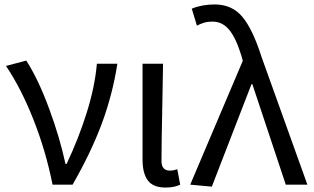

<svg xmlns="http://www.w3.org/2000/svg" viewBox="-20 -829 1408 862"><path d="M7 -533 98 -557Q152 -473 200.5 -341.5Q249 -210 274 -93H279Q333 -207 369.5 -323.5Q406 -440 415 -543H507Q485 -403 437 -274Q389 -145 306 0H216Q186 -150 131 -290Q76 -430 7 -533Z M620 -113V-543H712L709 -371Q705 -185 705 -106Q705 -63 743 -63Q758 -63 776 -69L789 0Q763 13 723 13Q668 13 644 -18.5Q620 -50 620 -113Z M1070 -556 1064 -578Q1040 -657 1009.5 -694.5Q979 -732 934 -732Q913 -732 897.5 -727.5Q882 -723 864 -714L841 -790Q886 -809 944 -809Q1022 -809 1068.5 -753Q1115 -697 1154 -574L1360 0H1263L1113 -451H1109L931 9L834 0Z"/></svg>

Font: Noto Sans SC
Style: Regular
Weight: 400
Designer: Ryoko NISHIZUKA ____ (kana & ideographs); Paul D. Hunt (Latin, Greek & Cyrillic); Wenlong ZHANG ___ (bopomofo); Sandoll 
Foundry: Adobe Systems Incorporated
Version: Version 1.004